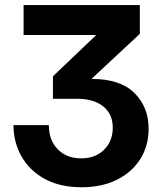

<svg xmlns="http://www.w3.org/2000/svg" viewBox="-20 -748 654 779"><path d="M311 11.7Q222.7 11.7 160.9 -22.5Q99.1 -56.6 66.9 -114Q34.7 -171.4 34.7 -240.2H178.2Q178.2 -179.2 214.4 -142.3Q250.5 -105.5 310.1 -105.5Q366.7 -105.5 402.1 -140.4Q437.5 -175.3 437.5 -230Q437.5 -285.2 398.9 -316.2Q360.4 -347.2 293.9 -347.2H194.8V-438.5L370.1 -605.5V-606H75.7V-727.5H547.4V-610.8L351.1 -427.7Q466.8 -428.2 524.9 -371.1Q583 -314 583 -225.6Q583 -156.2 549.1 -102.5Q515.1 -48.8 454.1 -18.6Q393.1 11.7 311 11.7Z"/></svg>

Font: Inter Display
Style: Bold
Weight: 700
Designer: Rasmus Andersson
Foundry: rsms
Version: Version 4.001;git-9221beed3